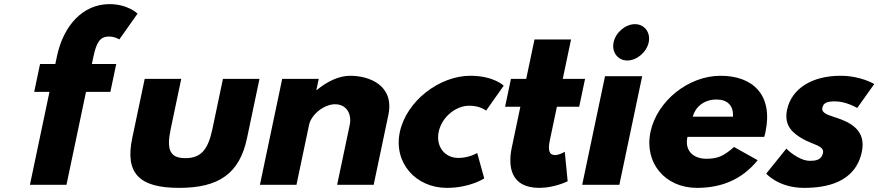

<svg xmlns="http://www.w3.org/2000/svg" viewBox="-20 -895 4255 930"><path d="M248 -585H174L145.6 -450H219.6L125 0H302L396.6 -450H514.6L543 -585H425L431.7 -617C446.7 -688 463 -718 508 -718C537 -718 558 -704 558 -704L646.3 -829C646.3 -829 600 -875 510 -875C382 -875 287.3 -772 255.8 -622Z M857.9 -513H680.9L620.5 -226C584.4 -54 655.8 15 847.8 15C1039.8 15 1140.4 -54 1176.5 -226L1236.9 -513H1059.9L1008.6 -269C987.3 -168 952.1 -129 878.1 -129C804.1 -129 785.3 -168 806.6 -269Z M1239 0H1416L1477 -290C1487.7 -341 1550 -390 1603 -390C1660 -390 1684.7 -341 1674 -290L1613 0H1790L1861.1 -338C1891.1 -481 1770 -528 1676 -528C1620 -528 1562.9 -499 1514.5 -459H1512.5L1523.9 -513H1346.9Z M2253.5 -383C2306.5 -383 2334.5 -359 2334.5 -359L2419.9 -480C2419.9 -480 2372 -528 2258 -528C2109 -528 1948.4 -406 1916.6 -255C1885.1 -105 1995.8 15 2143.8 15C2257.8 15 2325.5 -31 2325.5 -31L2291.4 -154C2291.4 -154 2253.3 -130 2200.3 -130C2133.3 -130 2090.1 -186 2105 -257C2119.8 -327 2186.5 -383 2253.5 -383Z M2528.9 -513H2454.9L2426.5 -378H2500.5L2459.1 -181C2439.9 -90 2451.8 15 2592.8 15C2665.8 15 2729.6 -17 2729.6 -17L2715.6 -160C2715.6 -160 2691.3 -144 2668.3 -144C2640.3 -144 2633.1 -167 2643.2 -215L2677.5 -378H2785.5L2813.9 -513H2705.9L2746 -704H2569Z M2800 0H2980L3090.6 -526H2910.6ZM2952.1 -690C2942 -642 2972.6 -602 3018.6 -602C3064.6 -602 3112 -642 3122.1 -690C3132.2 -738 3101.6 -778 3055.6 -778C3009.6 -778 2962.2 -738 2952.1 -690Z M3681.8 -232C3684 -238 3686.4 -249 3687.8 -256C3725.7 -436 3626 -528 3470 -528C3315 -528 3162.4 -406 3130.8 -256C3099.5 -107 3200.8 15 3355.8 15C3469.8 15 3571.6 -22 3650 -119L3535.5 -183C3482.8 -137 3455.5 -126 3398.5 -126C3353.5 -126 3293.2 -153 3309.8 -232ZM3335.4 -330C3348.3 -377 3389.8 -413 3450.8 -413C3502.8 -413 3533.7 -384 3530.4 -330Z M4051 -528C3916 -528 3814.4 -468 3792.3 -363C3776.1 -286 3820.6 -250 3866.9 -223C3918.6 -193 3974 -190 3966.2 -153C3959 -119 3928.4 -116 3903.4 -116C3846.4 -116 3788.8 -175 3788.8 -175L3691.4 -54C3691.4 -54 3750.8 15 3874.8 15C3979.8 15 4122.9 -9 4154.6 -160C4176.7 -265 4096.7 -303 4033.1 -324C3992.1 -338 3957.8 -346 3963.4 -373C3968.5 -397 3986 -404 4025 -404C4079 -404 4132.2 -372 4132.2 -372L4214.6 -488C4214.6 -488 4150 -528 4051 -528Z"/></svg>

Font: Hussar
Style: BdOblTwo
Weight: 700
Foundry: Cannot Into Space Fonts
Version: Version 2.00